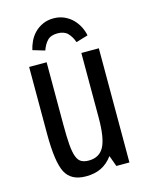

<svg xmlns="http://www.w3.org/2000/svg" viewBox="-112 -796 678 876"><g transform="rotate(-15 227.0 -357.5)"><path d="M145 -539.3H62.4V-223.3Q62.4 -89.9 88.6 -39.9Q114.9 10 184.7 10Q226.9 10 257.4 -5.2Q288 -20.4 311 -51.7L329.9 0H391.6V-539.3H309V-233.7Q309 -136.9 287.1 -96.6Q265.3 -56.4 215.3 -56.4Q193.9 -56.4 180.1 -64.3Q166.3 -72.1 158.6 -92.9Q150.9 -113.6 147.9 -150.1Q145 -186.7 145 -244.1ZM226.6 -724.9Q197.3 -724.9 174.5 -714.1Q151.7 -703.4 135.9 -686.9Q120 -670.4 110.3 -649.9Q100.6 -629.3 96.4 -609.6L153 -592.7Q162.3 -619.7 178.4 -636.9Q194.6 -654 226.4 -654Q258 -654 274.6 -636.9Q291.3 -619.7 300.6 -592.7L356.9 -609.6Q353.4 -629.3 343.2 -649.9Q333 -670.4 317 -686.9Q301 -703.4 278.2 -714.1Q255.4 -724.9 226.6 -724.9Z"/></g></svg>

Font: Secuela Black
Style: Regular
Weight: 900
Designer: Fernando Haro
Foundry: deFharo
Version: Version 1.704